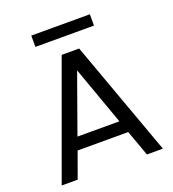

<svg xmlns="http://www.w3.org/2000/svg" viewBox="-151 -969 977 1084"><g transform="rotate(-20 337.0 -427.0)"><path d="M489 -155H185L129 0H33L285 -693H390L641 0H545ZM463 -229 337 -581 211 -229ZM513 -854V-786H161V-854Z"/></g></svg>

Font: Poppins A&M
Style: Regular-A&M
Weight: 400
Designer: Ninad Kale (Devanagari), Jonny Pinhorn (Latin)
Foundry: Indian Type Foundry
Version: 4.004